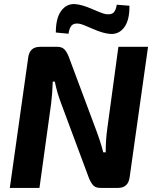

<svg xmlns="http://www.w3.org/2000/svg" viewBox="-20 -919 757 939"><path d="M315 -754 253 -760Q253 -830 279 -865.5Q305 -901 346 -899Q380 -897 430 -875Q480 -853 497 -850Q524 -846 535.5 -857.5Q547 -869 551 -896L613 -891Q614 -822 588.5 -786.5Q563 -751 521 -753Q485 -755 433.5 -778Q382 -801 368 -803Q342 -807 330.5 -794.5Q319 -782 315 -754ZM704 -690 614 -52Q607 0 557 0H472Q449 0 437.5 -11Q426 -22 415 -48L278 -416Q259 -466 248 -520H238Q236 -459 230 -412L173 0H28L118 -638Q125 -690 176 -690H260Q282 -690 294 -678.5Q306 -667 316 -642L449 -286Q472 -225 485 -174H497Q497 -233 504 -285L559 -690Z"/></svg>

Font: Ezarion
Style: Bold Italic
Weight: 700
Italic angle: -8°
Designer: Natanael Gama
Version: Version 1.001;PS 001.001;hotconv 1.0.70;makeotf.lib2.5.58329